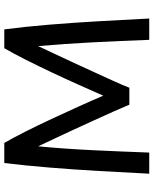

<svg xmlns="http://www.w3.org/2000/svg" viewBox="72 -806 733 918"><g transform="rotate(-90 439.0 -346.5)"><path d="M68 0Q74 -119 81 -241Q88 -363 97.5 -478.5Q107 -594 119 -693H215Q240 -650 269.5 -591.5Q299 -533 329.5 -467.5Q360 -402 389 -338Q418 -274 441 -220Q465 -274 493.5 -338Q522 -402 553 -467.5Q584 -533 613.5 -591.5Q643 -650 668 -693H758Q771 -594 780.5 -478.5Q790 -363 797 -241Q804 -119 810 0H708Q703 -136 696 -272Q689 -408 678 -531Q667 -507 647 -465Q627 -423 603 -371Q579 -319 555 -266.5Q531 -214 510.5 -169Q490 -124 479 -95H398Q386 -124 366 -169Q346 -214 322 -266.5Q298 -319 274 -371Q250 -423 230 -465Q210 -507 199 -531Q187 -408 180.5 -272Q174 -136 169 0Z"/></g></svg>

Font: Ubuntu Sans Medium
Style: Regular
Weight: 500
Designer: Dalton Maag Ltd
Foundry: Dalton Maag Ltd
Version: Version 1.006; ttfautohint (v1.8.4.7-5d5b)